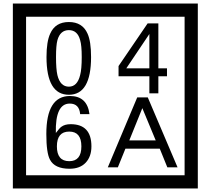

<svg xmlns="http://www.w3.org/2000/svg" viewBox="-20 -980 1195 1090"><path d="M1103 90H53V-960H1103ZM1028 15V-885H128V15ZM497 -656Q497 -442 371 -442Q244 -442 244 -656Q244 -744 265 -789Q294 -855 371 -855Q448 -855 477 -789Q497 -745 497 -656ZM444 -656Q444 -723 435 -752Q420 -809 371 -809Q322 -809 306 -752Q298 -723 298 -656Q298 -587 306 -553Q322 -488 371 -488Q419 -488 435 -554Q444 -587 444 -656ZM928 -547H879V-450H828V-547H653V-605L818 -847H879V-592H928ZM828 -592V-787L697 -592ZM499 -149Q499 -91 466.5 -56.5Q434 -22 375 -22Q291 -22 264 -73Q243 -111 243 -219Q243 -435 377 -435Q475 -435 488 -332H435Q430 -392 376 -392Q293 -392 297 -225Q318 -253 328 -260Q348 -275 381 -275Q499 -275 499 -149ZM442 -149Q442 -233 373 -233Q303 -233 303 -149Q303 -65 373 -65Q442 -65 442 -149ZM988 -30H930L887 -136H692L649 -30H592L759 -427H819ZM864 -183 788 -366 714 -183Z"/></svg>

Font: Unicode BMP Fallback SIL
Style: Regular
Weight: 400
Foundry: NRSI, SIL International
Version: Version 5.1 Based on Unicode 5.1